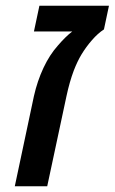

<svg xmlns="http://www.w3.org/2000/svg" viewBox="-20 -651 401 671"><path d="M182.6 -492.2Q209 -522.9 232.4 -541H98.6L117.7 -630.9H360.8L343.3 -548.3Q322.3 -534.7 301.8 -511.2Q281.2 -487.8 264.6 -460.4Q250.5 -437 237.8 -404.3Q223.1 -365.2 212.4 -315.4L145 0H31.7L98.6 -315.4Q110.4 -367.7 131.8 -413.6Q153.3 -459.5 182.6 -492.2Z"/></svg>

Font: Viking Open Sans Light
Style: Bold Italic
Weight: 600
Italic angle: -12°
Foundry: Ascender Corporation
Version: Version 2.000